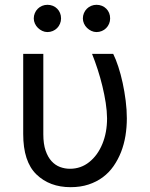

<svg xmlns="http://www.w3.org/2000/svg" viewBox="-20 -770 625 800"><path d="M160.5 -545.5V-210.2Q160.5 -170.5 169.9 -142.9Q179.3 -115.4 194.8 -98.5Q210.2 -81.7 230.1 -74.2Q250 -66.8 271.3 -66.8Q317.1 -66.8 351.9 -94.8Q369.3 -108.7 383.2 -127.8Q397 -147 406.6 -170.5Q416.2 -193.9 421.2 -220.7Q426.1 -247.5 426.1 -277Q425.8 -307.2 420.5 -341.6Q415.1 -376.1 406.6 -411.2Q398.1 -446.4 386.9 -480.8Q375.7 -515.3 363.6 -545.5H451.7Q462.7 -523.4 473 -492Q483.3 -460.6 491.1 -424.5Q498.9 -388.5 503.7 -350.3Q508.5 -312.1 508.5 -277Q508.5 -239.7 502.7 -204Q496.8 -168.3 484.4 -136.5Q471.9 -104.8 453.1 -77.8Q434.3 -50.8 408.2 -31.4Q382.1 -12.1 348.7 -1.1Q315.3 9.9 274.1 9.9Q186.8 9.9 131.7 -43.3Q76.7 -96.6 76.7 -211.6V-545.5ZM382.1 -750Q394.5 -750 404.8 -745.7Q415.1 -741.5 422.8 -733.8Q430.4 -726.2 434.7 -715.9Q438.9 -705.6 438.9 -693.2Q438.9 -681.5 434.5 -671Q430 -660.5 422.4 -652.9Q414.8 -645.2 404.3 -640.8Q393.8 -636.4 382.1 -636.4Q371.1 -636.4 360.8 -641.2Q350.5 -646 342.5 -653.8Q334.5 -661.6 329.9 -671.9Q325.3 -682.2 325.3 -693.2Q325.3 -704.9 329.7 -715.4Q334.2 -725.9 341.8 -733.5Q349.4 -741.1 359.9 -745.6Q370.4 -750 382.1 -750ZM120.7 -693.2Q120.7 -704.9 125.2 -715.4Q129.6 -725.9 137.3 -733.5Q144.9 -741.1 155.4 -745.6Q165.8 -750 177.6 -750Q190 -750 200.3 -745.7Q210.6 -741.5 218.2 -733.8Q225.9 -726.2 230.1 -715.9Q234.4 -705.6 234.4 -693.2Q234.4 -681.5 229.9 -671Q225.5 -660.5 217.9 -652.9Q210.2 -645.2 199.8 -640.8Q189.3 -636.4 177.6 -636.4Q166.5 -636.4 156.2 -641.2Q146 -646 138 -653.8Q130 -661.6 125.4 -671.9Q120.7 -682.2 120.7 -693.2Z"/></svg>

Font: Inter P
Style: Regular
Weight: 400
Designer: Rasmus Andersson
Foundry: rsms
Version: Version 3.018;git-588b23468